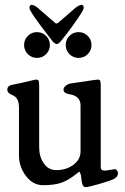

<svg xmlns="http://www.w3.org/2000/svg" viewBox="-20 -757 514 789"><path d="M220 -664 289 -724Q306 -737 315 -737Q324 -737 324 -724Q324 -717 302 -684.5Q280 -652 258 -623L235 -594Q222 -576 213 -576Q204 -576 191 -594Q101 -709 101 -724Q101 -737 110 -737Q121 -737 136 -724L205 -664Q212 -657 220 -664ZM94.5 -609.5Q110 -625 132 -625Q154 -625 169.5 -609.5Q185 -594 185 -572Q185 -550 169.5 -534.5Q154 -519 132 -519Q110 -519 94.5 -534.5Q79 -550 79 -572Q79 -594 94.5 -609.5ZM265.5 -609.5Q281 -625 303 -625Q325 -625 340.5 -609.5Q356 -594 356 -572Q356 -550 340.5 -534.5Q325 -519 303 -519Q281 -519 265.5 -534.5Q250 -550 250 -572Q250 -594 265.5 -609.5ZM311 -324Q311 -363 264 -370Q241 -374 241 -389Q241 -397 250 -404.5Q259 -412 270 -414Q283 -416 311 -420Q339 -424 358.5 -427Q378 -430 382 -430Q390 -430 392 -424.5Q394 -419 394 -403V-69Q394 -56 410 -56Q417 -56 433 -59Q449 -62 452 -62Q456 -62 460.5 -56.5Q465 -51 465 -46Q465 -30 447 -21Q433 -14 388 -1Q343 12 332 12Q321 12 318 -2Q316 -7 314.5 -20.5Q313 -34 312 -40Q307 -52 305.5 -51.5Q304 -51 292 -41Q259 -15 230.5 -5.5Q202 4 157 4Q115 4 86.5 -34Q58 -72 58 -118V-316Q58 -356 31 -366Q10 -374 10 -389Q10 -406 37 -410Q54 -413 75.5 -418Q97 -423 111 -426.5Q125 -430 129 -430Q137 -430 139 -424.5Q141 -419 141 -403V-151Q141 -113 160 -85.5Q179 -58 211 -58Q253 -58 282 -80Q311 -102 311 -135Z"/></svg>

Font: EB Garamond 08
Style: Regular
Weight: 400
Version: Version 0.016 ; ttfautohint (v1.5)